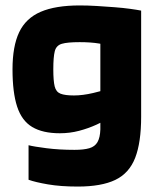

<svg xmlns="http://www.w3.org/2000/svg" viewBox="-20 -524 582 706"><path d="M85 137V10Q104 15 151 21Q198 27 254 27Q288 27 308.5 21Q329 15 338.5 -1.5Q348 -18 349 -48V-485H499V-95Q499 0 477 56.5Q455 113 404 137.5Q353 162 266 162Q203 162 156.5 154Q110 146 85 137ZM387 -200V-92Q364 -79 334.5 -65.5Q305 -52 271 -43Q237 -34 200 -34Q137 -34 98.5 -57Q60 -80 43 -132Q26 -184 26 -269Q26 -354 50.5 -405.5Q75 -457 129.5 -480.5Q184 -504 273 -504Q303 -504 336 -502Q369 -500 401 -497.5Q433 -495 458.5 -491.5Q484 -488 499 -485L387 -352Q374 -359 344 -364Q314 -369 273 -369Q228 -369 207.5 -363Q187 -357 181.5 -336Q176 -315 176 -269Q176 -227 181 -206.5Q186 -186 202.5 -179.5Q219 -173 252 -173Q284 -173 322.5 -182Q361 -191 387 -200Z"/></svg>

Font: Blinker
Style: Regular
Weight: 400
Designer: Juergen Huber
Foundry: supertype
Version: 1.017